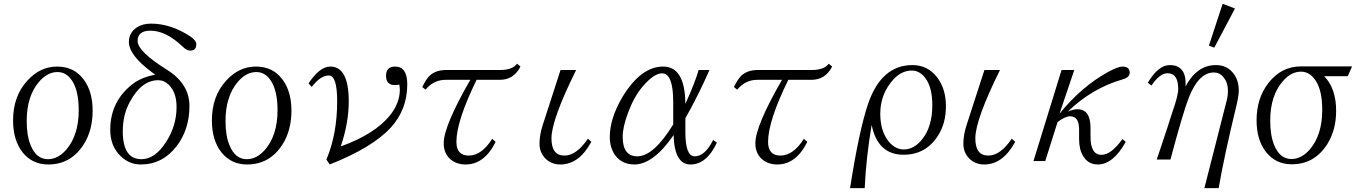

<svg xmlns="http://www.w3.org/2000/svg" viewBox="-20 -850 7165 1011"><path d="M280.8 -499.5Q371.1 -499.5 421.9 -429.7Q467.8 -367.2 467.8 -266.6Q467.8 -164.1 420.9 -89.8Q353.5 16.1 233.9 16.1Q150.9 16.1 99.6 -46.9Q48.8 -111.3 48.8 -215.8Q48.8 -342.8 123 -424.3Q190.4 -499.5 280.8 -499.5ZM282.7 -470.7Q230.5 -470.7 186.5 -420.4Q120.6 -344.2 120.6 -212.9Q120.6 -134.3 141.6 -85Q171.4 -11.7 232.4 -11.7Q284.7 -11.7 328.6 -61.5Q394.5 -138.2 394.5 -269.5Q394.5 -370.6 360.4 -423.8Q330.1 -470.7 282.7 -470.7Z M797.4 -457 783.7 -466.8Q658.7 -558.6 658.7 -629.4Q658.7 -678.2 701.7 -706.5Q732.4 -725.6 774.9 -725.6Q878.9 -725.6 981.4 -658.7Q1013.7 -637.2 1013.7 -616.7Q1013.7 -583.5 981.4 -583.5Q962.9 -583.5 940.9 -605.5Q853 -688.5 772.5 -688.5Q704.6 -688.5 704.6 -634.3Q704.6 -579.1 860.4 -481.9Q977.5 -408.2 977.5 -292Q977.5 -168.9 910.6 -81.1Q835.9 16.1 721.7 16.1Q664.1 16.1 620.6 -22.9Q560.5 -76.7 560.5 -166Q560.5 -322.8 688.5 -415Q732.4 -444.8 797.4 -457ZM813.5 -427.7Q724.1 -427.7 662.6 -311.5Q626.5 -244.1 626.5 -158.7Q626.5 -11.7 724.6 -11.7Q796.4 -11.7 854.5 -102.5Q909.7 -187.5 909.7 -286.6Q909.7 -362.8 869.6 -402.8Q844.7 -427.7 813.5 -427.7Z M1327.6 -499.5Q1418 -499.5 1468.8 -429.7Q1514.6 -367.2 1514.6 -266.6Q1514.6 -164.1 1467.8 -89.8Q1400.4 16.1 1280.8 16.1Q1197.8 16.1 1146.5 -46.9Q1095.7 -111.3 1095.7 -215.8Q1095.7 -342.8 1169.9 -424.3Q1237.3 -499.5 1327.6 -499.5ZM1329.6 -470.7Q1277.3 -470.7 1233.4 -420.4Q1167.5 -344.2 1167.5 -212.9Q1167.5 -134.3 1188.5 -85Q1218.3 -11.7 1279.3 -11.7Q1331.5 -11.7 1375.5 -61.5Q1441.4 -138.2 1441.4 -269.5Q1441.4 -370.6 1407.2 -423.8Q1377 -470.7 1329.6 -470.7Z M1604.5 -410.6Q1663.1 -499.5 1719.2 -499.5Q1816.4 -499.5 1816.4 -315.9Q1816.4 -203.6 1774.4 -79.1Q1950.2 -142.1 2031.2 -239.7Q2085.4 -306.2 2085.4 -377.9Q2085.4 -387.2 2082.5 -404.8Q2067.9 -401.9 2060.5 -401.9Q2012.7 -401.9 2012.7 -450.7Q2012.7 -499.5 2060.5 -499.5Q2124.5 -499.5 2124.5 -405.8Q2124.5 -272.5 2036.6 -176.8Q1939.5 -72.3 1716.3 16.1L1698.7 -9.8Q1755.4 -143.6 1755.4 -316.9Q1755.4 -452.6 1711.4 -452.6Q1668 -452.6 1621.6 -392.6Z M2203.6 -391.6Q2223.1 -432.1 2240.7 -449.7Q2272.5 -481.4 2329.6 -481.4H2612.8Q2678.7 -481.4 2702.6 -514.6L2720.7 -499.5Q2685.1 -429.7 2611.8 -429.7H2489.7Q2383.3 -212.4 2383.3 -103Q2383.3 -30.8 2448.2 -30.8Q2516.1 -30.8 2571.8 -119.1L2589.8 -103Q2530.8 16.1 2431.6 16.1Q2385.7 16.1 2353.5 -9.8Q2316.4 -41 2316.4 -95.7Q2316.4 -186.5 2456.5 -429.7H2326.7Q2263.7 -429.7 2220.7 -377.9Z M2931.6 -481.4H3013.7Q2883.8 -219.2 2883.8 -121.6Q2883.8 -30.8 2951.7 -30.8Q3015.6 -30.8 3075.7 -119.6L3093.8 -103.5Q3029.3 16.1 2930.7 16.1Q2882.3 16.1 2850.6 -16.6Q2820.8 -48.3 2820.8 -93.8Q2820.8 -139.2 2837.9 -191.9Z M3754.9 -99.1Q3701.2 16.1 3615.7 16.1Q3531.2 16.1 3526.9 -138.7Q3420.4 16.1 3319.8 16.1Q3255.9 16.1 3219.7 -31.7Q3190.9 -71.8 3190.9 -128.9Q3190.9 -226.1 3257.8 -339.8Q3355 -499.5 3471.7 -499.5Q3587.4 -499.5 3588.9 -302.7Q3641.6 -419.4 3658.7 -481.4H3715.8Q3659.7 -353 3588.9 -227.1V-154.8Q3588.9 -26.9 3637.7 -26.9Q3692.4 -26.9 3734.9 -112.8ZM3524.9 -194.8V-313.5Q3524.9 -463.9 3465.8 -463.9Q3423.3 -463.9 3362.8 -393.1Q3316.9 -337.9 3286.6 -254.9Q3258.8 -180.7 3258.8 -129.9Q3258.8 -26.9 3335.9 -26.9Q3421.9 -26.9 3524.9 -194.8Z M3844.7 -391.6Q3864.3 -432.1 3881.8 -449.7Q3913.6 -481.4 3970.7 -481.4H4253.9Q4319.8 -481.4 4343.8 -514.6L4361.8 -499.5Q4326.2 -429.7 4252.9 -429.7H4130.9Q4024.4 -212.4 4024.4 -103Q4024.4 -30.8 4089.4 -30.8Q4157.2 -30.8 4212.9 -119.1L4231 -103Q4171.9 16.1 4072.8 16.1Q4026.9 16.1 3994.6 -9.8Q3957.5 -41 3957.5 -95.7Q3957.5 -186.5 4097.7 -429.7H3967.8Q3904.8 -429.7 3861.8 -377.9Z M4456.1 140.6Q4503.9 -165.5 4551.3 -304.2Q4621.6 -507.3 4784.2 -507.3Q4864.7 -507.3 4914.1 -443.4Q4960.9 -382.8 4960.9 -291Q4960.9 -199.7 4918.9 -135.3Q4855 -35.2 4737.8 -35.2Q4601.6 -35.2 4569.8 -192.4Q4540 -14.6 4533.2 140.6ZM4781.2 -478.5Q4728 -478.5 4685.1 -432.6Q4615.2 -356 4615.2 -251Q4615.2 -159.7 4660.2 -104Q4695.3 -63 4738.3 -63Q4792 -63 4834 -114.3Q4889.2 -181.2 4889.2 -296.4Q4889.2 -390.6 4852.1 -439.5Q4822.3 -478.5 4781.2 -478.5Z M5163.6 -481.4H5245.6Q5115.7 -219.2 5115.7 -121.6Q5115.7 -30.8 5183.6 -30.8Q5247.6 -30.8 5307.6 -119.6L5325.7 -103.5Q5261.2 16.1 5162.6 16.1Q5114.3 16.1 5082.5 -16.6Q5052.7 -48.3 5052.7 -93.8Q5052.7 -139.2 5069.8 -191.9Z M5636.7 -481.4 5559.1 -251.5Q5675.8 -395 5815.9 -471.7Q5867.7 -499.5 5890.1 -499.5Q5928.7 -499.5 5928.7 -467.3Q5928.7 -442.9 5893.1 -432.6Q5731 -386.2 5603 -262.7Q5632.8 -274.9 5652.8 -274.9Q5722.2 -274.9 5722.2 -176.8V-130.9Q5722.2 -34.7 5779.8 -34.7Q5831.1 -34.7 5890.1 -117.7L5907.7 -103Q5841.8 16.1 5759.8 16.1Q5710 16.1 5683.1 -28.8Q5662.1 -63.5 5662.1 -116.7V-168.9Q5662.1 -237.8 5614.7 -237.8Q5589.4 -237.8 5548.8 -207.5L5483.9 -2H5421.9L5569.8 -481.4Z M6418 -830.1 6482.9 -805.2 6374 -599.1 6345.7 -609.9ZM6321.8 140.6 6439 -319.3Q6445.8 -344.7 6445.8 -371.6Q6445.8 -412.6 6426.8 -437.5Q6406.2 -468.3 6371.1 -468.3Q6293 -468.3 6240.7 -338.4Q6210 -260.7 6143.1 -9.8H6070.8L6089.8 -65.9Q6102.1 -101.1 6126.5 -176.3Q6144 -231.9 6151.9 -255.4Q6184.1 -346.7 6184.1 -381.3Q6184.1 -464.4 6127.9 -464.4Q6086.9 -464.4 6043 -399.4L6023.9 -414.6Q6079.6 -507.3 6139.2 -507.3Q6223.1 -507.3 6223.1 -409.7Q6223.1 -401.4 6222.2 -394.5Q6282.2 -507.3 6382.8 -507.3Q6438 -507.3 6470.7 -468.3Q6502.9 -431.6 6502.9 -373.5Q6502.9 -342.3 6486.8 -278.3Q6425.8 -25.9 6397 140.6Z M7076.7 -448.7H6952.6Q7015.6 -384.3 7015.6 -266.6Q7015.6 -165 6968.8 -90.8Q6901.4 15.1 6781.7 15.1Q6696.8 15.1 6645.5 -50.8Q6596.7 -113.3 6596.7 -216.8Q6596.7 -334 6659.7 -413.6Q6727.1 -500.5 6831.5 -500.5H7099.6ZM6830.6 -472.7Q6777.8 -472.7 6734.4 -421.9Q6668.5 -345.2 6668.5 -214.8Q6668.5 -136.7 6689.5 -85.9Q6719.2 -12.7 6780.3 -12.7Q6832.5 -12.7 6876.5 -62.5Q6942.4 -139.2 6942.4 -271.5Q6942.4 -373 6908.2 -424.8Q6877 -472.7 6830.6 -472.7Z"/></svg>

Font: I.MingCP
Style: Regular
Weight: 400
Designer: I.Font Project
Version: Version 8.000; Sep 06, 2022